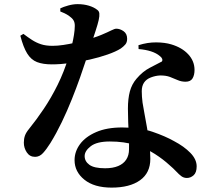

<svg xmlns="http://www.w3.org/2000/svg" viewBox="-20 -830 1040 910"><path d="M636.8 -597.5 636.3 -615.8Q679.4 -629.5 720.4 -629.1Q761.5 -628.8 791.7 -619.7Q842.7 -604.6 872.3 -572.5Q902 -540.5 902 -498.4Q902 -474.5 892.7 -458.6Q883.4 -442.7 859.2 -442.7Q839.6 -442.7 822.3 -450.3Q805.1 -457.9 785.4 -465.4Q765.7 -472.8 738 -472.3Q716.5 -471.2 695.1 -463Q673.8 -454.9 662.8 -438.6Q651.8 -422.3 651.9 -397.6Q651.9 -372.9 655.6 -343.8Q658.5 -323.8 664.6 -292.3Q670.6 -260.8 677 -223.8Q683.3 -186.8 687.9 -148.8Q692.5 -110.8 692.5 -77.1Q692.5 -10.6 643.8 24.3Q595.1 59.2 509 59.2Q426.4 59.2 379.9 21.6Q333.4 -16 333.4 -71Q333.4 -111.7 359.2 -146.8Q385.1 -182 435.6 -203.9Q486.1 -225.9 558.9 -225.9Q643.2 -225.9 703.4 -205.2Q763.6 -184.5 804.8 -161.2Q852.2 -136.3 882.1 -105.7Q912.1 -75 912.1 -41.6Q912.1 -12.2 897.7 0.7Q883.2 13.5 865.9 13.5Q850.9 13.5 839.6 5.1Q828.4 -3.2 815.3 -17.3Q802.3 -31.3 782.9 -47.8Q753.7 -74.8 713.9 -100.4Q674.1 -126 621.5 -142.7Q568.9 -159.4 500.5 -159.4Q439 -159.4 410.1 -137Q381.2 -114.6 381.2 -90.2Q381.2 -65.4 403.6 -49Q426 -32.5 478.1 -32.5Q515 -32.5 540.2 -43.1Q565.3 -53.6 578.4 -73.8Q591.5 -93.9 591.5 -122.5Q592.3 -149 590.6 -182.6Q588.9 -216.3 587.6 -251.1Q586.3 -285.8 586.3 -315.1Q586.3 -362.6 595.5 -396.7Q604.7 -430.8 626.8 -456.7Q656.1 -491.3 690 -508.7Q723.9 -526 747.2 -538.5Q751.2 -544.3 748.5 -551.3Q745.8 -558.3 737.8 -564.2Q721.6 -578.2 695.6 -586.6Q669.6 -594.9 636.8 -597.5ZM91 -669.4Q112.3 -653.3 131.7 -640.7Q151.2 -628 174 -620.4Q196.8 -612.8 228.9 -612.8Q253.1 -612.8 280.1 -616.9Q307.2 -621 331.6 -626.5Q356.1 -632 371.7 -635.7Q428.5 -651.2 460 -664.5Q491.5 -677.8 507.4 -685.9Q523.4 -694 531.2 -694Q548.6 -694 565.6 -682.2Q582.6 -670.3 582.6 -646.2Q582.6 -629.1 573.7 -618.9Q564.8 -608.6 552 -599.8Q528.9 -585.2 490.1 -571.7Q451.4 -558.1 405.4 -547.6Q359.3 -537.1 312.5 -531Q265.6 -524.9 225.4 -524.9Q183.5 -524.9 155.4 -535.8Q127.2 -546.8 108.9 -576.4Q90.5 -605.9 76.4 -660.7ZM265.8 -775.6V-790.4Q280 -797.4 303.3 -803.9Q326.7 -810.4 347.5 -810.4Q377.1 -810.4 401.4 -803Q425.7 -795.6 440.7 -783.5Q449.6 -777.6 450.8 -766Q452.1 -754.4 447.7 -734.6Q443.2 -714.7 433.3 -684.6Q423.5 -654.4 408.7 -609.7Q401.8 -589.3 389.4 -550.7Q377 -512.1 359.5 -462.9Q342.1 -413.6 320.4 -359.4Q298.7 -305.1 273.1 -251.7Q247.4 -198.3 219 -152.2Q200.3 -122.5 183.9 -104.6Q167.5 -86.6 146.3 -86.6Q121 -86.6 107 -107.7Q93 -128.7 93 -153.8Q93 -172.5 98.3 -187.3Q103.6 -202 117.5 -218.9Q152.9 -262.6 187.7 -314.4Q222.6 -366.3 253.1 -427.8Q283.6 -489.4 305.3 -560.6Q314.3 -589.2 320.6 -615.2Q327 -641.3 330.6 -664.6Q334.3 -687.9 334.5 -706.8Q334.8 -722.8 328.7 -733.2Q322.7 -743.6 309.7 -752.7Q297.5 -761.8 285.5 -767.3Q273.4 -772.9 265.8 -775.6Z"/></svg>

Font: Noto Serif JP
Style: Regular
Weight: 200
Designer: Ryoko NISHIZUKA 西塚涼子 (kana & ideographs); Frank Grießhammer (Latin, Greek & Cyrillic); Wenlong ZHANG 张文龙 (bopomofo); San
Foundry: Adobe
Version: Version 2.001;hotconv 1.1.0;makeotfexe 2.6.0